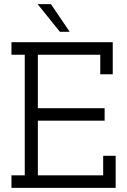

<svg xmlns="http://www.w3.org/2000/svg" viewBox="-20 -903 611 923"><path d="M536 0H35V-60H99V-640H35V-700H522V-546H462V-640H162V-383H483V-323H162V-60H476V-154H536ZM315 -750H268Q241 -783 214.5 -816.5Q188 -850 161 -883H225Q248 -850 270 -816.5Q292 -783 315 -750Z"/></svg>

Font: Josefin Slab SemiBold
Style: Regular
Weight: 600
Designer: Santiago Orozco
Foundry: Typemade
Version: Version 2.000